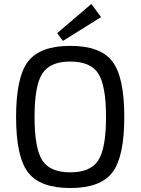

<svg xmlns="http://www.w3.org/2000/svg" viewBox="-20 -934 708 967"><path d="M489 -848 297 -728 268 -767 440 -914ZM121.5 -624.5Q182 -703 334 -703Q486 -703 546 -624.5Q606 -546 606 -345Q606 -144 546 -65.5Q486 13 334 13Q182 13 121.5 -65.5Q61 -144 61 -345Q61 -546 121.5 -624.5ZM475 -563.5Q436 -624 334 -624Q232 -624 193 -563.5Q154 -503 154 -345Q154 -187 193 -126.5Q232 -66 334 -66Q436 -66 475 -126.5Q514 -187 514 -345Q514 -503 475 -563.5Z"/></svg>

Font: Exo 2.0
Style: Regular
Weight: 400
Designer: Natanael Gama
Version: Version 1.001;PS 001.001;hotconv 1.0.70;makeotf.lib2.5.58329